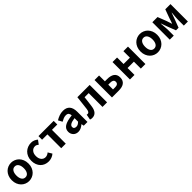

<svg xmlns="http://www.w3.org/2000/svg" viewBox="570 -2462 4364 4364"><g transform="rotate(-45 2752.0 -280.0)"><path d="M313 14Q260 14 211.5 -6Q163 -26 126 -63.5Q89 -101 66.5 -155.5Q44 -210 44 -279Q44 -349 66.5 -404Q89 -459 126 -496.5Q163 -534 211.5 -554Q260 -574 313 -574Q365 -574 414 -554Q463 -534 500 -496.5Q537 -459 559.5 -404Q582 -349 582 -279Q582 -210 559.5 -155.5Q537 -101 500 -63.5Q463 -26 414 -6Q365 14 313 14ZM313 -106Q370 -106 401 -153Q432 -200 432 -279Q432 -359 401 -406.5Q370 -454 313 -454Q256 -454 225 -406.5Q194 -359 194 -279Q194 -200 225 -153Q256 -106 313 -106Z M943 14Q885 14 835 -6Q785 -26 748.5 -63.5Q712 -101 691 -155.5Q670 -210 670 -279Q670 -349 693.5 -404Q717 -459 756 -496.5Q795 -534 847 -554Q899 -574 956 -574Q1008 -574 1048 -556Q1088 -538 1119 -512L1049 -417Q1028 -435 1007.5 -444.5Q987 -454 963 -454Q899 -454 859.5 -406.5Q820 -359 820 -279Q820 -200 859 -153Q898 -106 959 -106Q989 -106 1017 -118.5Q1045 -131 1068 -151L1126 -54Q1086 -19 1038 -2.5Q990 14 943 14Z M1354 -444H1183V-560H1672V-444H1500V0H1354Z M1895 14Q1857 14 1826.5 1.5Q1796 -11 1774.5 -33.5Q1753 -56 1741 -86Q1729 -116 1729 -152Q1729 -242 1805.5 -291.5Q1882 -341 2051 -359Q2049 -401 2028.5 -428.5Q2008 -456 1956 -456Q1917 -456 1879 -441Q1841 -426 1802 -403L1749 -500Q1799 -531 1858 -552.5Q1917 -574 1983 -574Q2090 -574 2144 -511.5Q2198 -449 2198 -327V0H2078L2067 -60H2064Q2027 -28 1985 -7Q1943 14 1895 14ZM1943 -101Q1975 -101 2000 -115.5Q2025 -130 2051 -156V-269Q2000 -262 1965 -252Q1930 -242 1909 -228.5Q1888 -215 1878.5 -199Q1869 -183 1869 -164Q1869 -131 1890 -116Q1911 -101 1943 -101Z M2339 14Q2305 14 2277 2L2302 -130Q2308 -128 2314.5 -126.5Q2321 -125 2329 -125Q2354 -125 2370.5 -146.5Q2387 -168 2394 -219Q2405 -304 2414 -389Q2423 -474 2433 -560H2828V0H2681V-444H2549Q2541 -378 2533.5 -311.5Q2526 -245 2516 -179Q2503 -85 2459 -35.5Q2415 14 2339 14Z M2985 -560H3131V-373H3206Q3257 -373 3300 -363Q3343 -353 3374.5 -331.5Q3406 -310 3423.5 -275Q3441 -240 3441 -189Q3441 -137 3423.5 -101Q3406 -65 3374.5 -42.5Q3343 -20 3300 -10Q3257 0 3206 0H2985ZM3198 -112Q3300 -112 3300 -190Q3300 -265 3198 -265H3131V-112Z M3563 -560H3709V-351H3913V-560H4060V0H3913V-223H3709V0H3563Z M4451 14Q4398 14 4349.5 -6Q4301 -26 4264 -63.5Q4227 -101 4204.5 -155.5Q4182 -210 4182 -279Q4182 -349 4204.5 -404Q4227 -459 4264 -496.5Q4301 -534 4349.5 -554Q4398 -574 4451 -574Q4503 -574 4552 -554Q4601 -534 4638 -496.5Q4675 -459 4697.5 -404Q4720 -349 4720 -279Q4720 -210 4697.5 -155.5Q4675 -101 4638 -63.5Q4601 -26 4552 -6Q4503 14 4451 14ZM4451 -106Q4508 -106 4539 -153Q4570 -200 4570 -279Q4570 -359 4539 -406.5Q4508 -454 4451 -454Q4394 -454 4363 -406.5Q4332 -359 4332 -279Q4332 -200 4363 -153Q4394 -106 4451 -106Z M4843 -560H5010L5092 -349Q5103 -314 5113.5 -283Q5124 -252 5134 -221H5139Q5150 -252 5160.5 -283Q5171 -314 5182 -349L5259 -560H5426V0H5295V-173Q5295 -194 5296.5 -224Q5298 -254 5300.5 -285.5Q5303 -317 5306 -347.5Q5309 -378 5311 -401H5306Q5294 -365 5279 -325.5Q5264 -286 5252 -251L5176 -50H5093L5015 -251Q5003 -286 4988 -326Q4973 -366 4961 -401H4956Q4958 -378 4960.5 -347.5Q4963 -317 4965.5 -285.5Q4968 -254 4970 -224Q4972 -194 4972 -173V0H4843Z"/></g></svg>

Font: SpoqaHanSans-Bold
Style: Regular
Weight: 700
Designer: [Spoqa Han Sans] Dong-huui Kim \uAE40 \uB3D9 \uD718   [Noto Sans] Ryoko NISHIZUKA \u897F \u585A \u6DBC \u5B50  (kana & i
Foundry: Spoqa (http://www.spoqa-han-sans.com)
Version: Version 2.000